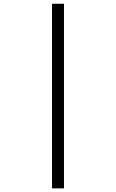

<svg xmlns="http://www.w3.org/2000/svg" viewBox="-20 -865 626 1036"><path d="M260.7 151.4H325.2V-844.7H260.7Z"/></svg>

Font: Cascadia Code PL Light
Style: Regular
Weight: 300
Monospace: yes
Designer: Aaron Bell
Foundry: Saja Typeworks
Version: Version 2404.023